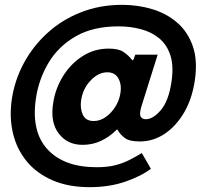

<svg xmlns="http://www.w3.org/2000/svg" viewBox="-20 -664 846 794"><path d="M351 110Q262.5 110 197 81.5Q131.5 53 90.2 2.8Q49 -47.5 33.5 -113.5Q18 -179.5 29 -255Q41 -333.5 79 -403.8Q117 -474 176.8 -528.2Q236.5 -582.5 314.8 -613.2Q393 -644 485 -644Q550.5 -644 610 -626Q669.5 -608 713.2 -570Q757 -532 777.5 -472.5Q798 -413 785.5 -330.5Q774.5 -256 741.8 -199.5Q709 -143 661.5 -111Q614 -79 557.5 -79Q514 -79 495 -94.2Q476 -109.5 469 -123Q466 -128.5 464 -128.2Q462 -128 457 -122.5Q431.5 -97.5 397 -81.2Q362.5 -65 321.5 -65Q258.5 -65 222.8 -112Q187 -159 200 -238Q208.5 -296.5 240 -348Q271.5 -399.5 320.5 -431.2Q369.5 -463 429.5 -463Q470 -463 490.2 -449.5Q510.5 -436 525 -417.5Q529.5 -410.5 533.5 -421.5L539.5 -438H632L565.5 -226Q555.5 -194 561.5 -182.5Q567.5 -171 583 -171Q612.5 -171 644.8 -208.2Q677 -245.5 689 -324.5Q699 -390 684.8 -434.5Q670.5 -479 638.8 -505.2Q607 -531.5 563.2 -543.2Q519.5 -555 470.5 -555Q365 -555 293.5 -514Q222 -473 181.2 -405.2Q140.5 -337.5 128.5 -257Q108.5 -119.5 176.8 -46Q245 27.5 379.5 27.5Q424 27.5 455.8 19.5Q487.5 11.5 513.8 -1.8Q540 -15 566.5 -31L604 34Q565 64 498.8 87Q432.5 110 351 110ZM368 -163.5Q393.5 -163.5 416.5 -179.5Q439.5 -195.5 455.8 -220.8Q472 -246 477 -273.5Q484.5 -311 470.5 -338Q456.5 -365 424 -365Q387 -365 355 -331.5Q323 -298 315.5 -250Q310.5 -215.5 322.5 -189.5Q334.5 -163.5 368 -163.5Z"/></svg>

Font: Public Sans ExtraBold
Style: Italic
Weight: 800
Italic angle: -8°
Designer: The Public Sans project authors (U.S. Web Design System). Libre Franklin designed by Pablo Impallari and Rodrigo Fuenzal
Version: Version 1.007; ttfautohint (v1.8.1) -l 8 -r 50 -G 200 -x 14 